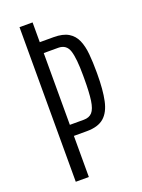

<svg xmlns="http://www.w3.org/2000/svg" viewBox="-160 -931 742 1003"><g transform="rotate(-20 211.0 -429.5)"><path d="M81.1 0V-859.4H153.8V-749.5H230.5Q282.2 -749.5 312.3 -731.4Q342.3 -713.4 356.7 -680.2Q371.1 -647 375.2 -601.6Q379.4 -556.2 379.4 -501.5V-491.7Q379.4 -402.3 366.9 -344Q354.5 -285.6 321.5 -257.1Q288.6 -228.5 226.1 -228.5H153.8V0ZM153.8 -290H231.4Q261.7 -290 278.1 -308.3Q294.4 -326.7 300.8 -370.6Q307.1 -414.6 307.1 -491.2V-508.8Q307.1 -602.5 293.5 -645.8Q279.8 -689 234.4 -689H153.8Z"/></g></svg>

Font: Antonio Thin
Style: Regular
Weight: 250
Designer: Vernon Adams
Foundry: Vernon Adams
Version: Version 1.002